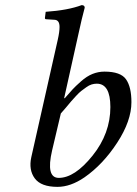

<svg xmlns="http://www.w3.org/2000/svg" viewBox="-20 -718 532 748"><path d="M285 -583 230 -336 232 -335Q253 -359 263 -370Q273 -381 295.5 -401Q318 -421 340.5 -430Q363 -439 387 -439Q450 -439 471 -409Q492 -379 492 -320Q492 -247 436.5 -162Q381 -77 309 -27Q255 10 204 10Q140 10 115.5 -23Q91 -56 102 -106L205 -563Q212 -594 212 -613Q212 -641 191 -641L160 -643Q155 -643 155 -648L158 -672Q245 -678 298 -698Q310 -698 310 -688Q299 -648 285 -583ZM410 -301Q410 -392 357 -392Q347 -392 337 -389Q327 -386 316 -378Q305 -370 297 -364Q289 -358 276 -344Q263 -330 257.5 -323.5Q252 -317 237 -299Q222 -281 217 -276L183 -132Q158 -25 209 -25Q271 -25 340.5 -111.5Q410 -198 410 -301Z"/></svg>

Font: Linux Libertine O
Style: Italic
Weight: 400
Italic angle: -12°
Designer: Philipp H. Poll
Foundry: Philipp H. Poll
Version: Version 5.1.6